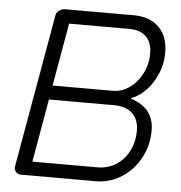

<svg xmlns="http://www.w3.org/2000/svg" viewBox="-51 -749 752 797"><g transform="rotate(5 325.0 -350.0)"><path d="M38 -32 150 -669Q151 -682 163 -691Q175 -700 189 -700H474Q542 -700 580 -662Q618 -624 618 -556Q618 -491 582.5 -434Q547 -377 493 -356V-354Q590 -324 590 -229Q590 -168 561.5 -115Q533 -62 484 -31Q435 0 378 0H65Q52 0 44 -9.5Q36 -19 38 -32ZM415 -380Q452 -380 484.5 -403Q517 -426 536.5 -464.5Q556 -503 556 -547Q556 -593 531.5 -617.5Q507 -642 461 -642H210L164 -380ZM379 -58Q422 -58 456 -79.5Q490 -101 509.5 -139Q529 -177 529 -224Q529 -270 502 -295.5Q475 -321 425 -321H154L108 -58Z"/></g></svg>

Font: K2D ExtraLight
Style: Italic
Weight: 275
Italic angle: -10°
Designer: Katatrad Aksorn Co.,Ltd.
Foundry: Cadson Demak Co.,Ltd.
Version: Version 1.000; ttfautohint (v1.6)